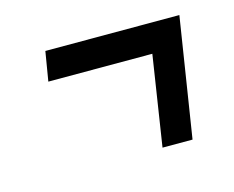

<svg xmlns="http://www.w3.org/2000/svg" viewBox="-50 -483 453 372"><g transform="rotate(-15 177.0 -297.0)"><path d="M55.4 -358.4 65.2 -417.3H334L296.2 -177.6H236L264 -358.4Z"/></g></svg>

Font: Georama
Style: Italic
Weight: 400
Width: 2
Italic angle: -9°
Designer: Jean-Baptiste Levee
Foundry: Production Type
Version: Version 1.000